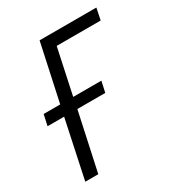

<svg xmlns="http://www.w3.org/2000/svg" viewBox="-135 -618 646 703"><g transform="rotate(-30 188.0 -266.0)"><path d="M22 0 74 -245H4L14 -291H84L136 -532H376L366 -483H180L139 -291H258L248 -245H130L77 0Z"/></g></svg>

Font: Noto Sans SemiCondensed Light
Style: Italic
Weight: 300
Width: 4
Italic angle: -12°
Designer: Monotype Design Team
Foundry: Monotype Imaging Inc.
Version: Version 2.013; ttfautohint (v1.8.4.7-5d5b)